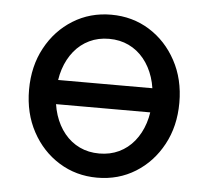

<svg xmlns="http://www.w3.org/2000/svg" viewBox="-44 -564 671 619"><g transform="rotate(5 292.0 -254.5)"><path d="M85 -293V-214.8H478.5V-293ZM136.7 -253.9Q136.7 -294.4 147.7 -328.1Q158.7 -361.8 179.2 -387Q199.7 -412.1 228.3 -425.8Q256.8 -439.5 292 -439.5Q327.1 -439.5 355.7 -425.8Q384.3 -412.1 404.8 -387Q425.3 -361.8 436.3 -328.1Q447.3 -294.4 447.3 -253.9Q447.3 -213.9 436.3 -179.9Q425.3 -146 404.8 -120.8Q384.3 -95.7 355.7 -82Q327.1 -68.4 292 -68.4Q256.8 -68.4 228.3 -82Q199.7 -95.7 179.2 -120.8Q158.7 -146 147.7 -179.9Q136.7 -213.9 136.7 -253.9ZM48.8 -253.9Q48.8 -177.7 81.1 -118.2Q113.3 -58.6 168.5 -24.4Q223.6 9.8 292 9.8Q360.8 9.8 415.8 -24.4Q470.7 -58.6 502.9 -118.2Q535.2 -177.7 535.2 -253.9Q535.2 -330.1 502.9 -389.6Q470.7 -449.2 415.8 -483.4Q360.8 -517.6 292 -517.6Q223.6 -517.6 168.5 -483.4Q113.3 -449.2 81.1 -389.6Q48.8 -330.1 48.8 -253.9Z"/></g></svg>

Font: Giphurs SC
Style: Regular
Weight: 400
Version: Version 0.920